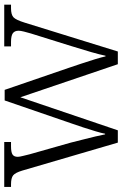

<svg xmlns="http://www.w3.org/2000/svg" viewBox="145 -721 576 906"><g transform="rotate(-90 433.0 -268.0)"><path d="M81 -451Q71 -484 58.5 -494Q46 -504 16 -504H4V-536H216V-504H196Q168 -504 157 -497Q146 -490 146 -472Q146 -464 150.5 -446.5Q155 -429 158 -416L213 -222Q219 -198 227 -166.5Q235 -135 242 -106Q249 -77 252 -60H255Q258 -77 266.5 -105Q275 -133 285 -164Q295 -195 304 -220L412 -534H462L566 -231Q574 -207 585.5 -173Q597 -139 606.5 -107.5Q616 -76 620 -58H623Q628 -83 640 -125Q652 -167 669 -221L728 -410Q733 -427 737 -443Q741 -459 741 -468Q741 -487 729 -495.5Q717 -504 688 -504H667V-536H864V-504H847Q817 -504 804.5 -492.5Q792 -481 779 -439L643 0H583L427 -460L271 0H213Z"/></g></svg>

Font: Noto Serif Tamil Light
Style: Regular
Weight: 300
Designer: Indian Type Foundry, Tom Grace, and the Monotype Design Team
Foundry: Monotype Imaging Inc.
Version: Version 2.004; ttfautohint (v1.8.4.7-5d5b)